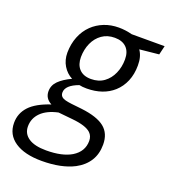

<svg xmlns="http://www.w3.org/2000/svg" viewBox="-188 -648 879 992"><g transform="rotate(20 252.0 -152.0)"><path d="M154.8 240.2Q60.5 240.2 7.3 204.3Q-45.9 168.5 -45.9 103.5Q-45.9 51.3 -10.5 12.9Q24.9 -25.4 103 -51.3Q65.4 -71.3 65.4 -110.4Q65.4 -143.6 89.8 -167.7Q114.3 -191.9 158.2 -212.4Q127 -228.5 107.9 -259.8Q88.9 -291 88.9 -331.5Q89.4 -379.9 105.5 -419.9Q121.6 -460 150.9 -488.3Q178.2 -514.6 215.1 -529.3Q252 -543.9 295.4 -543.9Q331.5 -543.9 369.1 -534.2H549.8L538.1 -484.9L432.1 -474.1Q454.6 -442.4 454.1 -393.1Q454.1 -345.2 438 -306.6Q421.9 -268.1 392.1 -241.2Q336.4 -191.4 246.1 -190.9Q220.7 -190.9 205.1 -194.8Q135.3 -169.4 135.3 -128.9Q135.3 -115.2 143.6 -106.9Q151.4 -99.6 165.3 -95.9Q179.2 -92.3 199.7 -89.8L257.3 -83.5Q344.7 -73.2 385 -41Q425.3 -8.8 425.3 52.7Q425.3 104.5 401.4 142.3Q377.4 180.2 332.5 204.1Q262.7 240.2 154.8 240.2ZM249.5 -244.6Q291.5 -244.6 320.6 -265.9Q349.6 -287.1 365.2 -322.5Q380.9 -357.9 380.9 -399.9Q380.9 -441.9 358.4 -464.4Q335.4 -487.3 293.9 -487.3Q252.9 -487.3 223.6 -466.6Q194.3 -445.8 178.7 -411.1Q163.1 -376.5 162.6 -334Q162.6 -293.5 183.6 -270Q206.1 -244.6 249.5 -244.6ZM158.2 181.2Q246.1 181.2 296.9 150.9Q351.1 117.7 351.1 59.1Q351.1 32.7 334 16.1Q307.1 -9.8 230.5 -17.1L152.3 -24.9Q91.3 -11.7 59.6 20Q27.8 51.8 27.8 96.2Q27.8 136.2 61 158.7Q94.2 181.2 158.2 181.2Z"/></g></svg>

Font: Open Sans
Style: Italic
Weight: 400
Italic angle: -12°
Designer: Monotype Design Team
Foundry: Monotype Imaging Inc.
Version: Version 3.000; ttfautohint (v1.8.4)